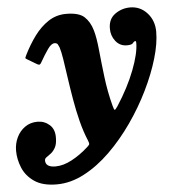

<svg xmlns="http://www.w3.org/2000/svg" viewBox="-161 -597 856 912"><g transform="rotate(-5 266.5 -140.5)"><path d="M462.5 -365.5Q429 -365.5 408.5 -391.8Q388 -418 388.5 -452Q388.5 -497.5 420.8 -520.5Q453 -543.5 492.5 -543.5Q541 -543.5 573.8 -507.2Q606.5 -471 606.5 -417.5Q606.5 -362 585.5 -290.8Q564.5 -219.5 527 -142.8Q489.5 -66 439 6.2Q388.5 78.5 329 136.8Q269.5 195 204.5 229.2Q139.5 263.5 73.5 263.5Q6 263.5 -33.2 236.5Q-72.5 209.5 -89.2 169Q-106 128.5 -106 87.5Q-106 53.5 -92 24.2Q-78 -5 -52.5 -23Q-27 -41 7 -41Q40 -41 64.2 -19.8Q88.5 1.5 88 41Q88 71.5 78.8 88.5Q69.5 105.5 57.5 114.8Q45.5 124 36.5 130Q27.5 136 27 144.5Q26.5 178 74.5 178Q111.5 178 152.8 156Q194 134 232 99.5Q242 90.5 243 86.5Q244 82.5 238.5 68.5Q220.5 26 207.2 -26.2Q194 -78.5 184.8 -132.8Q175.5 -187 168.5 -236.5Q161.5 -286 155.5 -324.5Q149.5 -363 143 -383Q140 -390.5 136 -398Q132 -405.5 120.5 -405.5Q105 -405.5 87.8 -381Q70.5 -356.5 50 -320.5Q46 -313 42.2 -311Q38.5 -309 30.5 -313L-15 -340Q-24.5 -345 -23.5 -348.8Q-22.5 -352.5 -18 -361.5Q5.5 -409 35.2 -449.5Q65 -490 102.8 -514.8Q140.5 -539.5 187.5 -539.5Q248 -539.5 274 -515.5Q300 -491.5 312 -450Q322.5 -414 328.2 -354.8Q334 -295.5 342.5 -225.2Q351 -155 369 -86.5Q374.5 -65 378 -65.2Q381.5 -65.5 392 -81Q446.5 -165 477 -244.2Q507.5 -323.5 507.5 -373.5Q507.5 -382 504 -382Q497.5 -382 491.8 -373.8Q486 -365.5 462.5 -365.5Z"/></g></svg>

Font: Besley* Heavy
Style: Italic
Weight: 800
Italic angle: -13°
Designer: Owen Earl
Foundry: indestructible type*
Version: Version 3.000; ttfautohint (v1.8.3)